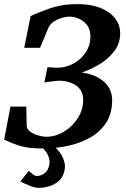

<svg xmlns="http://www.w3.org/2000/svg" viewBox="-30 -707 614 935"><path d="M181.2 16.1Q143.1 16.1 113.8 12.7Q84.5 9.3 55.9 -0.2Q27.3 -9.8 -9.8 -26.9L21 -188H98.1L100.1 -94.2Q100.6 -77.1 117.9 -65.2Q135.3 -53.2 157.5 -47.1Q179.7 -41 193.8 -41Q240.7 -41 282 -66.2Q323.2 -91.3 349.1 -132.1Q375 -172.9 375 -219.2Q375 -249.5 362.3 -268.3Q349.6 -287.1 331.1 -296.9Q312.5 -306.6 293.7 -310.3Q274.9 -314 263.2 -314Q249.5 -314 231.4 -311.8Q213.4 -309.6 199.7 -307.4Q186 -305.2 186 -305.2L201.2 -379.9L247.1 -377Q289.6 -377 326.9 -397Q364.3 -417 387.2 -451.7Q410.2 -486.3 410.2 -529.8Q410.2 -564.9 392.8 -586.2Q375.5 -607.4 352.3 -616.7Q329.1 -626 311 -626Q281.7 -626 249 -611.6Q216.3 -597.2 204.1 -567.9L165 -474.1H87.9L119.1 -628.9Q167.5 -650.4 203.9 -663.1Q240.2 -675.8 273.4 -681.4Q306.6 -687 345.2 -687Q441.9 -687 498.5 -647.5Q555.2 -607.9 555.2 -544.9Q555.2 -495.1 525.9 -457Q496.6 -418.9 453.4 -393.3Q410.2 -367.7 368.2 -354Q435.1 -344.7 475.6 -309.6Q516.1 -274.4 516.1 -219.2Q516.1 -151.9 485.1 -106.4Q454.1 -61 403.8 -34.2Q353.5 -7.3 294.9 4.4Q236.3 16.1 181.2 16.1ZM158.2 208Q139.2 208 112.3 196.5Q85.4 185.1 69.3 176.8L109.9 125Q116.7 130.9 128.2 140.4Q139.6 149.9 149.4 149.9Q167 149.9 182.6 139.9Q198.2 129.9 205.6 110.8Q214.8 86.9 209.5 65.9Q204.1 44.9 190.9 28.1Q177.7 11.2 163.6 -1H226.6Q244.6 13.2 261 35.2Q277.3 57.1 283.9 83.7Q290.5 110.4 279.3 140.1Q269.5 165.5 249 180.4Q228.5 195.3 204.1 201.7Q179.7 208 158.2 208Z"/></svg>

Font: Charis
Style: Bold Italic
Weight: 700
Italic angle: -11°
Designer: Walt Agee, Miriam Martin, Annie Olsen, Victor Gaultney, Lorna Priest, Alan Ward, Bob Hallissy, Martin Hosken, Sharon Cor
Foundry: SIL Global
Version: Version 7.000